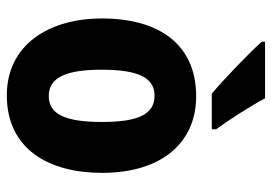

<svg xmlns="http://www.w3.org/2000/svg" viewBox="-140 -666 816 577"><g transform="rotate(90 268.5 -378.0)"><path d="M276 -766H106V-756C137 -721 223 -638 262 -606H369V-619C345 -651 298 -724 276 -766ZM500 -276C500 -458 407 -559 270 -559C111 -559 36 -444 36 -276C36 -115 116 10 267 10C430 10 500 -118 500 -276ZM190 -275C190 -383 213 -434 268 -434C325 -434 347 -383 347 -276C347 -168 325 -116 269 -116C213 -116 190 -169 190 -275Z"/></g></svg>

Font: Noto Sans Gurmukhi Condensed ExtraBold
Style: Regular
Weight: 800
Width: 3
Designer: Jelle Bosma - Monotype Design Team
Foundry: Monotype Imaging Inc.
Version: Version 2.004